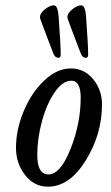

<svg xmlns="http://www.w3.org/2000/svg" viewBox="-20 -687 418 721"><path d="M180 -487Q175 -500 162 -534Q149 -568 139.5 -593.5Q130 -619 130 -621Q130 -638 149 -652.5Q168 -667 182 -667Q197 -667 200 -627Q208 -518 208 -483Q208 -470 200 -470Q186 -470 180 -487ZM283 -487Q278 -500 265 -534Q252 -568 242.5 -593.5Q233 -619 233 -621Q233 -638 252 -652.5Q271 -667 285 -667Q300 -667 303 -627Q311 -518 311 -483Q311 -470 303 -470Q289 -470 283 -487ZM120 -105Q120 -32 162 -32Q207 -32 245 -128Q283 -224 283 -320Q283 -384 248 -384Q215 -384 185 -340Q155 -296 137.5 -231.5Q120 -167 120 -105ZM246 -430Q297 -430 330 -389.5Q363 -349 363 -295Q363 -183 302 -84.5Q241 14 160 14Q108 14 74 -30Q40 -74 40 -131Q40 -200 69 -269.5Q98 -339 146 -384.5Q194 -430 246 -430Z"/></svg>

Font: EB Garamond 08
Style: Italic
Weight: 400
Italic angle: -14°
Version: Version 0.016